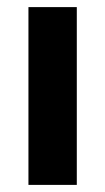

<svg xmlns="http://www.w3.org/2000/svg" viewBox="-20 -520 296 540"><path d="M196 0V-500H60V0Z"/></svg>

Font: Perun
Style: Bold
Weight: 700
Foundry: Copyright (c) Stefan Peev, Context Ltd, 2016
Version: Version 1.089